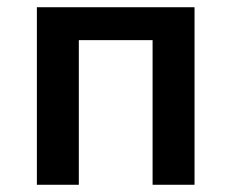

<svg xmlns="http://www.w3.org/2000/svg" viewBox="-20 -511 640 531"><path d="M82 0V-491H518V0H402V-400H198V0Z"/></svg>

Font: Source Code Pro Semibold
Style: Regular
Weight: 600
Monospace: yes
Designer: Paul D. Hunt, Teo Tuominen
Foundry: Adobe Systems Incorporated
Version: Version 2.030;PS 1.000;hotconv 16.6.51;makeotf.lib2.5.65220